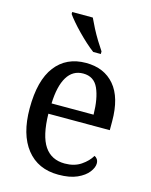

<svg xmlns="http://www.w3.org/2000/svg" viewBox="-116 -842 730 927"><g transform="rotate(15 248.5 -378.0)"><path d="M266 10Q164 10 107 -62Q50 -134 50 -264Q50 -404 104.5 -475Q159 -546 257 -546Q348 -546 399.5 -485.5Q451 -425 451 -306V-262H144Q146 -152 180.5 -101Q215 -50 282 -50Q330 -50 363 -72.5Q396 -95 412 -123Q420 -120 426 -111.5Q432 -103 432 -90Q432 -70 414 -46.5Q396 -23 359.5 -6.5Q323 10 266 10ZM356 -314Q355 -395 333 -444Q311 -493 257 -493Q205 -493 177 -447Q149 -401 146 -314ZM276 -606Q257 -620 235.5 -639.5Q214 -659 192.5 -681Q171 -703 154 -723Q137 -743 128 -756V-766H231Q241 -744 255 -717Q269 -690 285 -664Q301 -638 314 -619V-606Z"/></g></svg>

Font: Noto Serif SemiCondensed
Style: Regular
Weight: 400
Width: 4
Designer: Monotype Design Team
Foundry: Monotype Imaging Inc.
Version: Version 2.013